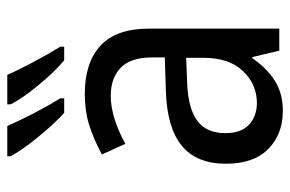

<svg xmlns="http://www.w3.org/2000/svg" viewBox="-158 -648 815 540"><g transform="rotate(-90 250.0 -377.5)"><path d="M60 -150Q60 -233 111 -274.5Q162 -316 265 -319L359 -322V-357Q359 -418 330 -446Q301 -474 251 -474Q191 -474 116 -433L86 -499Q131 -523 170 -535Q209 -547 256 -547Q345 -547 392.5 -502.5Q440 -458 440 -367V0H378L360 -76H357Q328 -34 292.5 -12Q257 10 209 10Q143 10 101.5 -31Q60 -72 60 -150ZM358 -214V-262L285 -259Q214 -256 180 -230Q146 -204 146 -152Q146 -107 170 -85Q194 -63 231 -63Q283 -63 320.5 -102Q358 -141 358 -214ZM81 -756V-765H166Q203 -682 244 -616V-605H203Q173 -632 135 -678.5Q97 -725 81 -756ZM227 -756V-765H310Q321 -739 344.5 -694.5Q368 -650 389 -616V-605H351Q320 -630 280.5 -678Q241 -726 227 -756Z"/></g></svg>

Font: Noto Sans Mono UI Cond
Style: Regular
Weight: 400
Width: 3
Monospace: yes
Designer: Monotype Design team
Foundry: Monotype Imaging Inc.
Version: Version 1.000